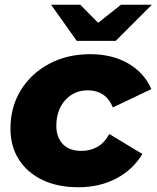

<svg xmlns="http://www.w3.org/2000/svg" viewBox="-20 -779 659 808"><path d="M310 9Q223 9 159 -21.5Q95 -52 59.5 -107.5Q24 -163 24 -238Q24 -328 67 -398.5Q110 -469 186 -510Q262 -551 360 -551Q452 -551 519.5 -512Q587 -473 617 -404L455 -327Q439 -365 412 -382Q385 -399 350 -399Q292 -399 254.5 -357.5Q217 -316 217 -249Q217 -202 244 -173Q271 -144 323 -144Q359 -144 389 -160.5Q419 -177 440 -215L579 -131Q540 -65 469.5 -28Q399 9 310 9ZM303 -607 195 -759H318L393 -683L489 -759H619L467 -607Z"/></svg>

Font: Montserrat ExtraBold
Style: Italic
Weight: 800
Italic angle: -11.3°
Designer: Julieta Ulanovsky
Foundry: Julieta Ulanovsky
Version: Version 9.000; ttfautohint (v1.8.4.7-5d5b)